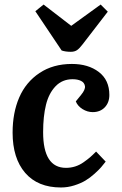

<svg xmlns="http://www.w3.org/2000/svg" viewBox="-20 -807 534 841"><path d="M134.8 -757.8 170.9 -787.1 292 -693.8 420.9 -787.1 452.1 -755.9 341.8 -612.8Q328.1 -594.7 317.4 -587.4Q306.6 -580.1 290 -580.1Q266.6 -580.1 250 -585.9ZM294.9 -526.9Q366.7 -526.9 412.8 -491.7Q459 -456.5 459 -391.1Q459 -357.9 439 -336.9Q418.9 -315.9 386.2 -315.9Q362.8 -315.9 341.6 -329.1Q320.3 -342.3 312 -362.8L335 -391.1Q354.5 -414.6 352.1 -429.9Q349.6 -445.3 335 -452.6Q320.3 -460 297.9 -460Q252.9 -460 223.4 -429.2Q193.8 -398.4 181.4 -347.9Q168.9 -297.4 168.9 -228Q168.9 -71.8 269 -71.8Q290 -71.8 309.3 -77.9Q328.6 -84 345.9 -96.2Q363.3 -108.4 374.3 -117.9Q385.3 -127.4 400.9 -143.1L442.9 -99.1Q433.1 -86.4 423.1 -74.7Q413.1 -63 393.8 -45.7Q374.5 -28.3 354.2 -16.1Q334 -3.9 305.4 5.1Q276.9 14.2 247.1 14.2Q145.5 14.2 90.3 -49.8Q35.2 -113.8 35.2 -226.1Q35.2 -313 64.2 -380.1Q93.3 -447.3 152.8 -487.1Q212.4 -526.9 294.9 -526.9Z"/></svg>

Font: Literata Book
Style: Bold Italic
Weight: 700
Italic angle: -3°
Designer: Latin by Veronika Burian and Jose Scaglione. Greek by Irene Vlachou. Cyrillic by Vera Evstafieva
Foundry: TypeTogether
Version: Version 1.003;PS 001.003;hotconv 1.0.88;makeotf.lib2.5.64775